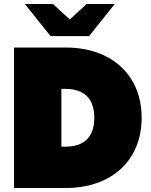

<svg xmlns="http://www.w3.org/2000/svg" viewBox="-20 -937 751 957"><path d="M50 0H309C531 0 686 -133 686 -350C686 -567 531 -700 309 -700H50ZM306 -206H286V-494H306C395 -494 450 -450 450 -350C450 -250 395 -206 306 -206ZM232 -757H424L552 -917H412L328 -840L244 -917H104Z"/></svg>

Font: Chess Sans Black
Style: Regular
Weight: 900
Designer: Wolf Bōese
Foundry: Wolf Bōese
Version: Version 7.223;Glyphs 3.3 (3306)